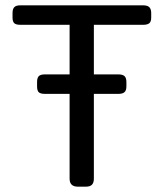

<svg xmlns="http://www.w3.org/2000/svg" viewBox="-20 -700 614 720"><path d="M547 -651V-634Q547 -619 540 -613Q533 -607 517 -607H332V-421H424Q440 -421 447 -414.5Q454 -408 454 -392V-376Q454 -361 447 -354.5Q440 -348 424 -348H332V-30Q332 -15 325 -7.5Q318 0 302 0H272Q241 0 241 -30V-348H148Q132 -348 125.5 -354Q119 -360 119 -376V-392Q119 -408 125.5 -414.5Q132 -421 148 -421H241V-607H56Q40 -607 33.5 -613Q27 -619 27 -634V-651Q27 -666 33.5 -673Q40 -680 56 -680H517Q533 -680 540 -673Q547 -666 547 -651Z"/></svg>

Font: Mitr Light
Style: Regular
Weight: 300
Designer: Thanarat Vachiruckul
Foundry: Cadson Demak
Version: Version 1.002